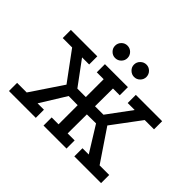

<svg xmlns="http://www.w3.org/2000/svg" viewBox="-163 -1043 1300 1300"><g transform="rotate(45 487.0 -392.5)"><path d="M50 -589H303V-511H235L362 -339H443V-510H377V-588H597V-510H532L531 -339H612L739 -511H672V-589H924V-511H835L682 -306L836 -78H928V0H672V-78H732L618 -262L531 -261L530 -78H597V0H377V-78H443V-261L356 -262L242 -78H303V0H46V-78H138L291 -306L140 -511H50ZM578 -785Q602 -785 619.5 -767.5Q637 -750 637 -725Q637 -701 619.5 -683.5Q602 -666 578 -666Q554 -666 536 -683.5Q518 -701 518 -725Q518 -750 536 -767.5Q554 -785 578 -785ZM396 -785Q421 -785 438.5 -767.5Q456 -750 456 -725Q456 -701 438.5 -683.5Q421 -666 396 -666Q372 -666 354.5 -683.5Q337 -701 337 -725Q337 -750 354.5 -767.5Q372 -785 396 -785Z"/></g></svg>

Font: Podkova Medium
Style: Regular
Weight: 500
Designer: Ilya Yudin
Foundry: Cyreal (www.cyreal.org)
Version: Version 2.103